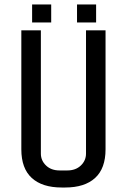

<svg xmlns="http://www.w3.org/2000/svg" viewBox="-20 -835 575 855"><path d="M123 -735V-815H208V-735ZM323 -735V-815H408V-735ZM270 0H255Q168 0 121.5 -42.5Q75 -85 75 -170V-700H162V-151Q162 -120 185 -98Q208 -76 245 -76H280Q317 -76 340 -98Q363 -120 363 -151V-700H450V-170Q450 -85 403.5 -42.5Q357 0 270 0Z"/></svg>

Font: Share Tech
Style: Regular
Weight: 400
Designer: Ralph du Carrois
Foundry: Carrois Type Design
Version: Version 1.100